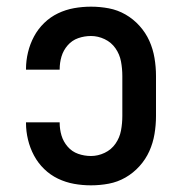

<svg xmlns="http://www.w3.org/2000/svg" viewBox="-20 -548 540 576"><path d="M253 8Q227 8 202 3.5Q177 -1 154 -12Q131 -23 112.5 -41Q94 -59 82 -81.5Q70 -104 64 -129Q58 -154 58 -179Q58 -179 58 -179.5Q58 -180 58 -181H159Q159 -181 159 -180.5Q159 -180 159 -180Q159 -160 164.5 -141.5Q170 -123 183 -108Q196 -93 214.5 -86.5Q233 -80 253 -80Q274 -80 294 -89.5Q314 -99 326.5 -117Q339 -135 343 -156.5Q347 -178 347 -200V-320Q347 -342 343 -363.5Q339 -385 326.5 -403Q314 -421 294 -430.5Q274 -440 253 -440Q233 -440 214.5 -433.5Q196 -427 183 -412Q170 -397 164.5 -378.5Q159 -360 159 -340Q159 -340 159 -339.5Q159 -339 159 -339H58Q58 -340 58 -340.5Q58 -341 58 -341Q58 -366 64 -391Q70 -416 82 -438.5Q94 -461 112.5 -479Q131 -497 154 -508Q177 -519 202 -523.5Q227 -528 253 -528Q280 -528 306.5 -523Q333 -518 356.5 -504.5Q380 -491 398.5 -470.5Q417 -450 428 -425.5Q439 -401 443.5 -374Q448 -347 448 -320V-200Q448 -173 443.5 -146Q439 -119 428 -94.5Q417 -70 398.5 -49.5Q380 -29 356.5 -15.5Q333 -2 306.5 3Q280 8 253 8Z"/></svg>

Font: Zed Sans Semibold
Style: Regular
Weight: 600
Designer: Belleve Invis
Foundry: Belleve Invis
Version: Version 1.0.0; ttfautohint (v1.8.4)